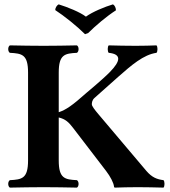

<svg xmlns="http://www.w3.org/2000/svg" viewBox="-20 -854 776 876"><path d="M108 -523V-122C108 -39 80 -35 25 -32C15 -26 15 -4 25 2C65 1 139 0 179 0C219 0 291 1 331 2C341 -4 341 -26 331 -32C276 -35 248 -39 248 -122V-318C278 -311 293 -297 313 -271L464 -74C484 -48 498 -20 500 -4C500 -1 501 2 505 2C525 1 578 0 608 0C647 0 687 1 726 2C732 -4 732 -26 726 -32C696 -36 674 -44 648 -74L429 -333C412 -353 399 -370 399 -378C399 -385 400 -397 411 -407L520 -504C579 -556 635 -605 694 -613C700 -619 700 -641 694 -647C669 -646 634 -645 599 -645C559 -645 514 -646 476 -647C470 -641 470 -619 476 -613C535 -607 531 -576 481 -525C450 -493 374 -430 374 -430C309 -372 281 -353 248 -342V-523C248 -606 276 -610 331 -613C341 -619 341 -641 331 -647C291 -646 219 -645 179 -645C139 -645 65 -646 25 -647C15 -641 15 -619 25 -613C80 -610 108 -606 108 -523ZM232 -808C272 -782 331 -735 368 -698L382 -703C417 -738 467 -780 509 -807C509 -817 504 -830 495 -834C458 -823 402 -800 372 -778C345 -799 287 -822 248 -834C239 -830 232 -818 232 -808Z"/></svg>

Font: Libertinus Serif
Style: Bold
Weight: 700
Designer: Philipp H. Poll, Khaled Hosny
Foundry: Caleb Maclennan
Version: Version 7.050;RELEASE